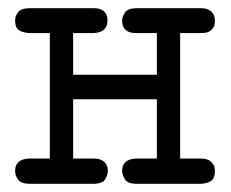

<svg xmlns="http://www.w3.org/2000/svg" viewBox="-20 -450 565 470"><path d="M17 -31Q17 -42 21 -48Q25 -54 30.5 -57Q36 -60 42.5 -61Q49 -62 54 -62H102V-369H55Q41 -369 29 -374.5Q17 -380 17 -400Q17 -411 24.5 -420.5Q32 -430 54 -430H208Q211 -430 217 -429.5Q223 -429 229 -426Q235 -423 239 -417Q243 -411 243 -400Q243 -389 239 -383Q235 -377 229.5 -374Q224 -371 218 -370Q212 -369 207 -369H159V-267H364V-369H317Q312 -369 305.5 -369.5Q299 -370 293 -373Q287 -376 283 -382.5Q279 -389 279 -400Q279 -409 286 -419.5Q293 -430 316 -430H470Q473 -430 479 -429.5Q485 -429 491 -426Q497 -423 501.5 -416.5Q506 -410 506 -399Q506 -388 502 -382Q498 -376 492.5 -373Q487 -370 480.5 -369.5Q474 -369 469 -369H421V-62H468Q472 -62 478.5 -61.5Q485 -61 491 -58Q497 -55 501.5 -48.5Q506 -42 506 -31Q506 -12 495 -6Q484 0 469 0H316Q292 0 285.5 -11.5Q279 -23 279 -31Q279 -42 283 -48Q287 -54 292.5 -57Q298 -60 304.5 -61Q311 -62 316 -62H364V-207H159V-62H206Q210 -62 216.5 -61.5Q223 -61 229 -58Q235 -55 239.5 -48.5Q244 -42 244 -31Q244 -22 237.5 -11Q231 0 207 0H54Q32 0 24.5 -10Q17 -20 17 -31Z"/></svg>

Font: CMU Typewriter Custom
Style: Regular
Weight: 500
Monospace: yes
Version: Version 0.7.0